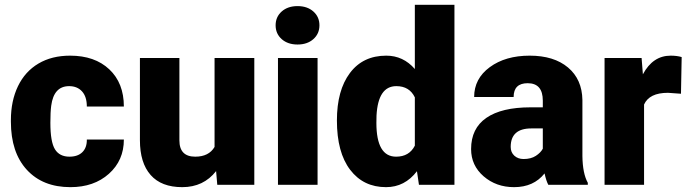

<svg xmlns="http://www.w3.org/2000/svg" viewBox="-20 -770 2871 800"><path d="M269.5 -117.2Q304.2 -117.2 323.2 -136Q342.3 -154.8 341.8 -188.5H496.1Q496.1 -101.6 433.8 -45.9Q371.6 9.8 273.4 9.8Q158.2 9.8 91.8 -62.5Q25.4 -134.8 25.4 -262.7V-269.5Q25.4 -349.6 54.9 -410.9Q84.5 -472.2 140.1 -505.1Q195.8 -538.1 272 -538.1Q375 -538.1 435.5 -481Q496.1 -423.8 496.1 -326.2H341.8Q341.8 -367.2 321.8 -389.2Q301.8 -411.1 268.1 -411.1Q204.1 -411.1 193.4 -329.6Q189.9 -303.7 189.9 -258.3Q189.9 -178.7 209 -147.9Q228 -117.2 269.5 -117.2Z M880.4 -57.1Q828.1 9.8 739.3 9.8Q652.3 9.8 607.7 -40.8Q563 -91.3 563 -186V-528.3H727.5V-185.1Q727.5 -117.2 793.5 -117.2Q850.1 -117.2 874 -157.7V-528.3H1039.6V0H885.3Z M1303.2 0H1138.2V-528.3H1303.2ZM1128.4 -664.6Q1128.4 -699.7 1153.8 -722.2Q1179.2 -744.6 1219.7 -744.6Q1260.3 -744.6 1285.6 -722.2Q1311 -699.7 1311 -664.6Q1311 -629.4 1285.6 -606.9Q1260.3 -584.5 1219.7 -584.5Q1179.2 -584.5 1153.8 -606.9Q1128.4 -629.4 1128.4 -664.6Z M1383.8 -268.1Q1383.8 -393.6 1438 -465.8Q1492.2 -538.1 1589.4 -538.1Q1660.2 -538.1 1708.5 -482.4V-750H1873.5V0H1725.6L1717.3 -56.6Q1666.5 9.8 1588.4 9.8Q1494.1 9.8 1439 -62.5Q1383.8 -134.8 1383.8 -268.1ZM1548.3 -257.8Q1548.3 -117.2 1630.4 -117.2Q1685.1 -117.2 1708.5 -163.1V-364.3Q1686 -411.1 1631.3 -411.1Q1555.2 -411.1 1548.8 -288.1Z M2264.6 0Q2255.9 -16.1 2249 -47.4Q2203.6 9.8 2122.1 9.8Q2047.4 9.8 1995.1 -35.4Q1942.9 -80.6 1942.9 -148.9Q1942.9 -234.9 2006.3 -278.8Q2069.8 -322.8 2190.9 -322.8H2241.7V-350.6Q2241.7 -423.3 2178.7 -423.3Q2120.1 -423.3 2120.1 -365.7H1955.6Q1955.6 -442.4 2020.8 -490.2Q2085.9 -538.1 2187 -538.1Q2288.1 -538.1 2346.7 -488.8Q2405.3 -439.5 2406.7 -353.5V-119.6Q2407.7 -46.9 2429.2 -8.3V0ZM2161.6 -107.4Q2192.4 -107.4 2212.6 -120.6Q2232.9 -133.8 2241.7 -150.4V-234.9H2193.8Q2107.9 -234.9 2107.9 -157.7Q2107.9 -135.3 2123 -121.3Q2138.2 -107.4 2161.6 -107.4Z M2817.4 -379.4 2763.2 -383.3Q2685.5 -383.3 2663.6 -334.5V0H2499V-528.3H2653.3L2658.7 -460.4Q2700.2 -538.1 2774.4 -538.1Q2800.8 -538.1 2820.3 -532.2Z"/></svg>

Font: Vazir Black FD-UI
Style: Black-FD-UI
Weight: 900
Designer: Saber Rastikerdar
Foundry: Saber Rastikerdar
Version: Version 30.0.0